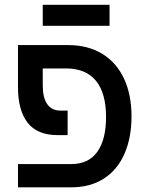

<svg xmlns="http://www.w3.org/2000/svg" viewBox="-20 -802 640 822"><path d="M57 -99.5H284.5Q359 -99.5 396.5 -152Q434 -204.5 434 -301Q434 -403.5 390.8 -456.2Q347.5 -509 262 -509H163V-436.5Q163 -383 182.5 -355.8Q202 -328.5 238.5 -328.5H269.5V-223.5H227Q139.5 -223.5 98.2 -276.8Q57 -330 57 -428.5V-609H271Q356.5 -609 417.8 -571.5Q479 -534 511 -465.2Q543 -396.5 543 -304Q543 -212.5 513 -143.8Q483 -75 424.8 -37.5Q366.5 0 284.5 0H57ZM163 -781.5H449V-691.5H163Z"/></svg>

Font: JuliaMono Medium
Style: Regular
Weight: 500
Monospace: yes
Designer: cormullion
Foundry: corm
Version: Version 0.054; ttfautohint (v1.8.4)